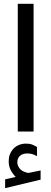

<svg xmlns="http://www.w3.org/2000/svg" viewBox="-20 -687 267 1002"><path d="M62 236.3 6.8 249V294.9L191.9 250.5V202.6L132.3 214.8Q130.4 215.3 127.4 215.3Q124 215.3 121.6 214.4Q119.1 213.4 116.7 212.9Q92.8 206.1 81.8 191.4Q70.8 176.8 70.3 160.6Q70.3 148.4 74.2 140.1Q78.1 131.8 84 126.5Q91.8 119.1 102.3 116.5Q112.8 113.8 121.6 113.8Q135.7 113.8 147.2 116.9Q158.7 120.1 173.3 127.9L172.9 80.1Q159.2 71.8 147 67.1Q134.8 62.5 114.7 62.5Q95.2 62.5 76.9 70.3Q58.6 78.1 45.9 93.8Q36.6 105 31 120.1Q25.4 135.3 25.4 154.3Q25.4 181.2 35.9 200.9Q46.4 220.7 62 236.3ZM72.8 -667V-0.5H155.3V-667Z"/></svg>

Font: Vazir Variable Regular
Style: Regular
Weight: 400
Designer: Saber Rastikerdar
Foundry: Saber Rastikerdar
Version: Version 30.1.0